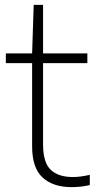

<svg xmlns="http://www.w3.org/2000/svg" viewBox="-20 -760 394 789"><path d="M274 9Q198 9 155 -30.5Q112 -70 112 -158.5V-540.5L118.5 -740H157V-166Q157 -92.5 188.2 -62.5Q219.5 -32.5 279.5 -32.5Q295.5 -32.5 312.2 -34.8Q329 -37 349 -41.5V0.5Q329.5 5 311.2 7Q293 9 274 9ZM4 -500.5V-540.5H339V-500.5Z"/></svg>

Font: Encode Sans Condensed Thin ExtraLight
Style: Regular
Weight: 250
Version: Version 3.002